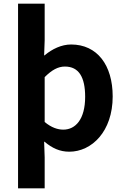

<svg xmlns="http://www.w3.org/2000/svg" viewBox="-20 -818 684 1053"><path d="M79 -798V215H225V45L222 -42C223 -41 224 -40 225 -40C266 -6 307 14 360 14C483 14 598 -97 598 -289C598 -461 513 -574 370 -574C317 -574 266 -549 225 -515C224 -515 223 -514 222 -513L225 -597V-798ZM225 -395C264 -434 298 -453 336 -453C413 -453 447 -394 447 -287C447 -165 395 -107 327 -107C297 -107 262 -118 225 -149Z"/></svg>

Font: Kinto Sans
Style: Bold
Weight: 700
Designer: Authors: Ryoko NISHIZUKA  (kana & ideographs); Paul D. Hunt (Latin, Greek & Cyrillic); Wenlong ZHANG  (bopomofo); Sandol
Foundry: Adobe Systems Incorporated, ookami Inc.
Version: Version 0.001